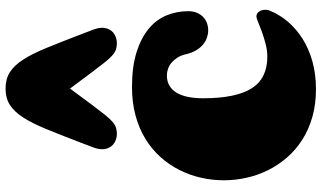

<svg xmlns="http://www.w3.org/2000/svg" viewBox="-252 -888 1152 688"><g transform="rotate(-90 324.0 -544.0)"><path d="M356 -647Q428.7 -647 480.2 -630.9Q531.7 -614.7 564.7 -587.4Q597.7 -560.1 612.8 -523.4Q627.9 -486.8 627.9 -445.8Q627.9 -428.7 622.6 -415.5Q617.2 -402.3 608.2 -393.1Q599.1 -383.8 586.4 -378.9Q573.7 -374 559.1 -374Q546.4 -374 533.2 -378.4Q520 -382.8 508.3 -392.6Q496.6 -402.3 487.3 -418Q478 -433.6 473.1 -456.1Q469.2 -472.2 461.4 -484.4Q453.6 -496.6 443.6 -505.1Q433.6 -513.7 421.6 -517.8Q409.7 -522 397.9 -522Q377 -522 361.6 -513.2Q346.2 -504.4 335.9 -487.5Q325.7 -470.7 320.8 -446.5Q315.9 -422.4 315.9 -392.1Q315.9 -274.9 351.3 -218.5Q386.7 -162.1 464.8 -162.1Q487.3 -162.1 510.7 -168.2Q534.2 -174.3 554.2 -181.6Q574.2 -189 588.9 -195.1Q603.5 -201.2 608.9 -201.2Q620.1 -201.2 626.5 -191.7Q632.8 -182.1 632.8 -169.9Q632.8 -166 632.6 -162.6Q632.3 -159.2 630.9 -155.8Q616.7 -119.6 590.8 -89.1Q564.9 -58.6 529.1 -35.9Q493.2 -13.2 447.8 -0.5Q402.3 12.2 349.1 12.2Q294.4 12.2 249 -0.7Q203.6 -13.7 167.2 -36.9Q130.9 -60.1 103.8 -91.3Q76.7 -122.6 58.3 -159.4Q40 -196.3 31 -236.6Q22 -276.9 22 -317.9Q22 -359.4 31.2 -400.1Q40.5 -440.9 59.1 -477.5Q77.6 -514.2 105.5 -545.2Q133.3 -576.2 170.4 -598.9Q207.5 -621.6 253.9 -634.3Q300.3 -647 356 -647ZM350.6 -1100.1Q384.8 -1100.1 409.2 -1084.7Q433.6 -1069.3 454.3 -1037.1Q475.1 -1004.9 495.4 -955.6Q515.6 -906.2 541.5 -838.9L562 -785.2Q568.4 -768.1 568.4 -753.9Q568.4 -741.2 563.7 -731.2Q559.1 -721.2 551.5 -714.6Q543.9 -708 533.9 -704.6Q523.9 -701.2 513.7 -701.2Q500.5 -701.2 490.5 -704.6Q480.5 -708 469.5 -717.5Q458.5 -727.1 444.6 -744.6Q430.7 -762.2 409.7 -790L350.6 -869.1L292 -790Q271 -762.2 257.1 -744.6Q243.2 -727.1 232.2 -717.5Q221.2 -708 211.2 -704.6Q201.2 -701.2 188 -701.2Q177.7 -701.2 167.7 -704.6Q157.7 -708 150.1 -714.6Q142.6 -721.2 137.9 -731.2Q133.3 -741.2 133.3 -753.9Q133.3 -768.1 139.6 -785.2L160.2 -839.4Q186 -906.7 206.3 -956.1Q226.6 -1005.4 247.3 -1037.4Q268.1 -1069.3 292.2 -1084.7Q316.4 -1100.1 350.6 -1100.1Z"/></g></svg>

Font: Corben
Style: Bold
Weight: 700
Designer: vernon adams
Foundry: vernon adams
Version: Version 1.101; ttfautohint (v1.6)